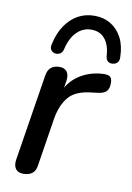

<svg xmlns="http://www.w3.org/2000/svg" viewBox="-86 -803 592 864"><g transform="rotate(10 210.5 -371.0)"><path d="M82 7Q58 7 47 -8Q36 -23 40 -50L103 -446Q107 -471 121.5 -483Q136 -495 160 -495Q183 -495 194 -480.5Q205 -466 201 -438L190 -371H180Q200 -430 248 -462.5Q296 -495 358 -498Q383 -499 391.5 -491Q400 -483 400 -463Q400 -437 388 -425Q376 -413 349 -410L325 -407Q251 -400 219 -363Q187 -326 176 -262L141 -41Q138 -17 123 -5Q108 7 82 7ZM131 -551Q117 -553 110 -563.5Q103 -574 108 -592Q119 -642 143 -677Q167 -712 200.5 -730.5Q234 -749 275 -749Q318 -749 350.5 -729Q383 -709 401.5 -673Q420 -637 421 -586Q422 -571 415 -562Q408 -553 394 -551Q381 -549 371.5 -555.5Q362 -562 360 -579Q357 -631 334 -658Q311 -685 272 -685Q234 -685 206 -657Q178 -629 166 -577Q163 -564 154 -557Q145 -550 131 -551Z"/></g></svg>

Font: Nunito ExtraLight SemiBold
Style: Italic
Weight: 600
Italic angle: -9°
Version: Version 3.602